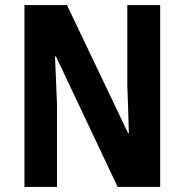

<svg xmlns="http://www.w3.org/2000/svg" viewBox="-20 -734 725 754"><path d="M609 0H442L200 -512H196Q199 -449 200.5 -405.5Q202 -362 204 -321V0H76V-714H243L483 -211H486Q484 -275 483 -314.5Q482 -354 480 -397V-714H609Z"/></svg>

Font: Noto Sans Gurmukhi UI Condensed
Style: Bold
Weight: 700
Width: 3
Designer: Jelle Bosma - Monotype Design Team
Foundry: Monotype Imaging Inc.
Version: Version 2.004; ttfautohint (v1.8.4.7-5d5b)